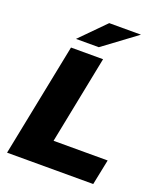

<svg xmlns="http://www.w3.org/2000/svg" viewBox="-163 -1012 935 1114"><g transform="rotate(20 305.0 -454.5)"><path d="M16 0 156 -700H354L246 -157H580L548 0ZM166 -757 316 -909H512L307 -757Z"/></g></svg>

Font: My Font
Style: Italic
Weight: 500
Designer: Julieta Ulanovsky
Foundry: Julieta Ulanovsky
Version: ""